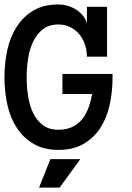

<svg xmlns="http://www.w3.org/2000/svg" viewBox="-30 -668 596 870"><path d="M480 -316.9Q480 -252 467 -192.9Q454.1 -133.8 424.6 -88.4Q395 -43 348.4 -15.9Q301.8 11.2 234.9 11.2Q168 11.2 121.6 -16.4Q75.2 -43.9 45.7 -89.4Q16.1 -134.8 3.2 -194.3Q-9.8 -253.9 -9.8 -317.9Q-9.8 -381.8 3.2 -441.4Q16.1 -501 45.7 -546.9Q75.2 -592.8 121.6 -620.4Q168 -647.9 234.9 -647.9Q253.9 -647.9 273.9 -642.6Q293.9 -637.2 312 -626.2Q330.1 -615.2 344 -599.1Q357.9 -583 363.8 -562V-637.2H455.1V-411.1H363.8Q363.8 -440.9 354.5 -467.5Q345.2 -494.1 328.1 -514.2Q311 -534.2 287.1 -545.7Q263.2 -557.1 234.9 -557.1Q191.9 -557.1 164.6 -535.6Q137.2 -514.2 120.6 -480Q104 -445.8 97.4 -403.3Q90.8 -360.8 90.8 -317.9Q90.8 -274.9 97.4 -232.4Q104 -189.9 120.1 -156Q136.2 -122.1 164.1 -101.1Q191.9 -80.1 234.9 -80.1Q296.9 -80.1 335 -119.6Q373 -159.2 387.2 -242.2H252.9V-333H480ZM334 53.2 240.2 182.1H147L198.2 53.2Z"/></svg>

Font: Anonymous Pro
Style: Bold
Weight: 700
Monospace: yes
Designer: Mark Simonson
Version: Version 1.003